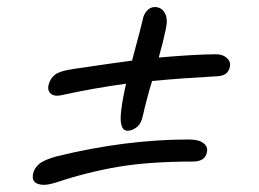

<svg xmlns="http://www.w3.org/2000/svg" viewBox="-20 -630 740 548"><path d="M158.2 -358.9Q136.2 -353.5 125.7 -362.1Q115.2 -370.6 118.2 -386.2Q123 -406.2 137.2 -417Q151.4 -427.7 189 -433.1Q332 -454.1 356.9 -457Q385.3 -563 387.2 -573.2Q389.6 -588.4 399.2 -599.1Q408.7 -609.9 421.9 -609.9Q439.9 -609.9 449.7 -594Q459.5 -578.1 454.1 -550.8Q445.8 -510.7 433.1 -465.8Q541.5 -475.1 596.2 -475.1Q615.7 -475.1 627.4 -464.6Q639.2 -454.1 636.2 -439.9Q633.3 -425.8 624 -419.2Q614.7 -412.6 595.2 -412.1Q497.1 -406.7 414.1 -398.9Q399.9 -353 388.2 -301.8Q383.8 -277.8 370.6 -267.3Q357.4 -256.8 344.2 -256.8Q318.4 -256.8 326.2 -316.9Q330.1 -348.6 339.8 -391.1Q246.6 -378.4 158.2 -358.9ZM142.1 -109.9Q113.8 -100.6 98.1 -102.8Q82.5 -105 77.1 -112.8Q71.8 -120.6 74.2 -132.8Q76.7 -148.9 91.3 -161.6Q106 -174.3 143.1 -184.1Q338.9 -231.9 519 -231.9Q546.4 -231.9 560.1 -221.9Q573.7 -211.9 570.8 -196.8Q566.4 -168.9 530.8 -168.9Q407.7 -168.9 319.8 -154.3Q231.9 -139.6 142.1 -109.9Z"/></svg>

Font: Shantell Sans Irregular Bouncy
Style: Italic
Weight: 300
Italic angle: -11.31°
Designer: Stephen Nixon, Anya Danilova, Shantell Martin
Foundry: Arrow Type
Version: Version 1.006;[9816181b4]